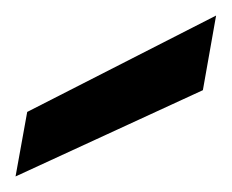

<svg xmlns="http://www.w3.org/2000/svg" viewBox="-82 -770 298 247"><path d="M-62 -543 -47 -626 196 -750 179 -654Z"/></svg>

Font: Rethink Sans SemiBold
Style: Italic
Weight: 600
Italic angle: -10°
Designer: The Rethink Sans project authors (Hans Thiessen). DM Sans designed by Colophon Foundry.
Foundry: Rethink Communications LLC
Version: Version 1.001